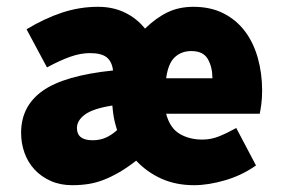

<svg xmlns="http://www.w3.org/2000/svg" viewBox="-20 -532 826 564"><path d="M192 12Q157 12 129 -0.5Q101 -13 81.5 -34Q62 -55 52 -83Q42 -111 42 -142Q42 -220 105 -265Q168 -310 312 -325Q309 -351 293.5 -363.5Q278 -376 244 -376Q217 -376 187 -365.5Q157 -355 118 -334L58 -446Q111 -478 162.5 -495Q214 -512 268 -512Q312 -512 347 -495Q382 -478 406 -448Q439 -480 472.5 -496Q506 -512 548 -512Q599 -512 637 -492.5Q675 -473 700 -439.5Q725 -406 737.5 -361Q750 -316 750 -266Q750 -243 747.5 -225Q745 -207 743 -198H468Q479 -156 507.5 -139Q536 -122 574 -122Q600 -122 623.5 -131.5Q647 -141 674 -156L732 -46Q691 -17 641.5 -2.5Q592 12 550 12Q497 12 454.5 -7Q412 -26 380 -60Q353 -39 329.5 -25.5Q306 -12 284 -3.5Q262 5 239.5 8.5Q217 12 192 12ZM252 -120Q274 -120 291.5 -128Q309 -136 324 -150Q315 -177 312 -203L310 -222Q253 -213 229.5 -195.5Q206 -178 206 -156Q206 -120 252 -120ZM468 -302H604Q604 -335 590.5 -358.5Q577 -382 542 -382Q513 -382 493.5 -364Q474 -346 468 -302Z"/></svg>

Font: TypoPRO Source Sans Pro
Style: Regular
Weight: 900
Designer: Paul D. Hunt
Foundry: Adobe Systems Incorporated
Version: Version 2.020;PS 2.000;hotconv 1.0.86;makeotf.lib2.5.63406